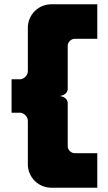

<svg xmlns="http://www.w3.org/2000/svg" viewBox="-20 -735 506 896"><path d="M434 -715V-554H330Q316 -554 306 -544Q296 -534 296 -520V-322V-321Q296 -307 285.5 -298Q275 -289 259 -287Q275 -285 285.5 -276Q296 -267 296 -253V-252V-54Q296 -40 306 -30Q316 -20 330 -20H434V141H220Q197 141 177 132.5Q157 124 142 109Q127 94 118.5 74Q110 54 110 31V-154V-169V-170Q110 -184 100.5 -195Q91 -206 77 -209H34V-365H77Q91 -368 100.5 -379Q110 -390 110 -404V-405V-420V-605Q110 -628 118.5 -648Q127 -668 142 -683Q157 -698 177 -706.5Q197 -715 220 -715Z"/></svg>

Font: Afrihost Sans Black
Style: Regular
Weight: 900
Foundry: https://www.afrihost.com
Version: Version 1.000